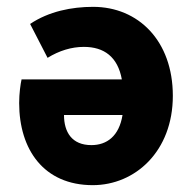

<svg xmlns="http://www.w3.org/2000/svg" viewBox="-20 -529 560 561"><path d="M251 12C375 12 485 -87 485 -249C485 -410 384 -509 252 -509C190 -509 123 -496 68 -459L119 -360C153 -381 189 -392 225 -392C284 -392 324 -363 336 -297H43C40 -284 36 -256 36 -228C36 -92 108 12 251 12ZM247 -105C190 -105 167 -143 167 -193H338C328 -131 292 -105 247 -105Z"/></svg>

Font: Source Sans Pro
Style: Bold
Weight: 700
Designer: Paul D. Hunt
Foundry: Adobe Systems Incorporated
Version: Version 3.006;hotconv 1.0.111;makeotfexe 2.5.65597